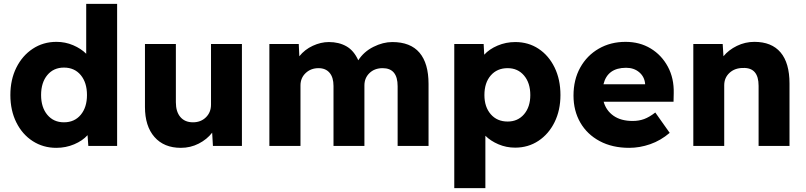

<svg xmlns="http://www.w3.org/2000/svg" viewBox="-20 -760 4196 1000"><path d="M273 10Q205 10 150.5 -25Q96 -60 65 -122.5Q34 -185 34 -265Q34 -345 65 -407.5Q96 -470 150.5 -506Q205 -542 274 -542Q320 -542 361 -524.5Q402 -507 429 -480V-740H590V0H440L436 -56Q410 -27 366.5 -8.5Q323 10 273 10ZM313 -123Q368 -123 400.5 -162Q433 -201 433 -265Q433 -330 400.5 -369Q368 -408 313 -408Q259 -408 226.5 -369Q194 -330 194 -265Q194 -201 226.5 -162Q259 -123 313 -123Z M922 10Q834 10 784.5 -46.5Q735 -103 735 -203V-531H896V-227Q896 -178 919.5 -150.5Q943 -123 985 -123Q1026 -123 1052.5 -149Q1079 -175 1079 -215V-531H1240V0H1089L1085 -69Q1058 -34 1015 -12Q972 10 922 10Z M1383 0V-531H1536L1539 -467Q1567 -502 1609 -521.5Q1651 -541 1693 -541Q1745 -541 1784 -519Q1823 -497 1846 -446Q1875 -491 1925 -516Q1975 -541 2023 -541Q2118 -541 2165 -485.5Q2212 -430 2212 -323V0H2051V-311Q2051 -405 1973 -405Q1931 -405 1904.5 -379.5Q1878 -354 1878 -315V0H1717V-312Q1717 -357 1696.5 -381Q1676 -405 1639 -405Q1599 -405 1572 -379.5Q1545 -354 1545 -315V0Z M2346 220V-531H2499L2502 -475Q2528 -504 2571.5 -522.5Q2615 -541 2664 -541Q2732 -541 2785 -506Q2838 -471 2868.5 -408.5Q2899 -346 2899 -265Q2899 -186 2868.5 -124Q2838 -62 2784.5 -26.5Q2731 9 2663 9Q2617 9 2576 -8.5Q2535 -26 2508 -53V220ZM2624 -127Q2677 -127 2709.5 -165Q2742 -203 2742 -265Q2742 -328 2709.5 -366.5Q2677 -405 2624 -405Q2569 -405 2536 -367Q2503 -329 2503 -265Q2503 -203 2536 -165Q2569 -127 2624 -127Z M3257 10Q3169 10 3103.5 -25Q3038 -60 3002.5 -121.5Q2967 -183 2967 -262Q2967 -345 3002 -408Q3037 -471 3098.5 -506.5Q3160 -542 3238 -542Q3312 -542 3369 -507.5Q3426 -473 3458.5 -412.5Q3491 -352 3489 -274L3488 -230H3124Q3137 -184 3175.5 -157Q3214 -130 3275 -130Q3308 -130 3335 -140Q3362 -150 3393 -174L3468 -68Q3421 -28 3366.5 -9Q3312 10 3257 10ZM3241 -407Q3144 -407 3123 -321H3340V-323Q3337 -360 3309.5 -383.5Q3282 -407 3241 -407Z M3591 0V-531H3744L3748 -467Q3775 -500 3818 -521Q3861 -542 3909 -542Q3999 -542 4045.5 -487Q4092 -432 4092 -325V0H3931V-313Q3931 -409 3850 -406Q3807 -406 3779.5 -380.5Q3752 -355 3752 -316V0Z"/></svg>

Font: Readex Pro
Style: Bold
Weight: 700
Designer: Bonnie Shaver-Troup, Thomas Jockin
Foundry: Lexend
Version: Version 1.203; ttfautohint (v1.8.3)